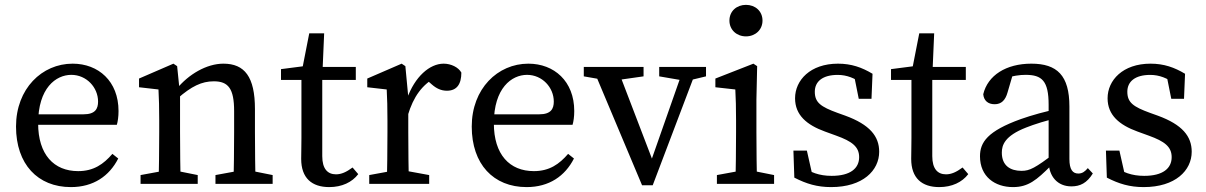

<svg xmlns="http://www.w3.org/2000/svg" viewBox="-20 -746 4894 779"><path d="M267.6 13.1C358.9 13.1 423.4 -31.5 459.7 -102.9L436 -121.7C400.4 -80.4 360.5 -51.7 297.1 -51.7C198.5 -51.7 134.7 -119 134.7 -245.7C134.7 -388.8 206.7 -442.3 269.4 -442.3C330.9 -442.3 377.9 -391.4 377.9 -333.9C377.9 -305 366.9 -282.2 318.9 -282.2H83.7V-239.6H454C458 -252.8 460.9 -272.6 460.9 -295.5C460.9 -416.5 379.3 -487.7 274.7 -487.7C150.4 -487.7 45 -386.3 45 -232.5C45 -80 133 13.1 267.6 13.1Z M550.3 0H782.2V-35.7L682.5 -55.7H659.3L550.3 -35.7V0ZM623 0H713.5C711.5 -45 710.5 -148 710.5 -210V-361.9L698.7 -477.6L683.6 -487.7L544.1 -427.3V-392L623 -383C625 -343 626 -312.6 626 -257.6V-210C626 -148 625 -45 623 0ZM854.2 0H1086.2V-35.7L986.3 -55.7H963.1L854.2 -35.7V0ZM926.9 0H1017.4C1015.4 -45 1014.4 -146 1014.4 -210V-303.4C1014.4 -434.5 972.4 -487.7 886.4 -487.7C818.6 -487.7 744.8 -444.6 696.2 -384.6H688.4L700.8 -346.9C756.9 -395.8 798.3 -416.1 847.5 -416.1C906.3 -416.1 929.9 -386.5 929.9 -295.2V-210C929.9 -146 928.9 -45 926.9 0Z M1315.8 13.1C1367.1 13.1 1408.5 -6.5 1433.5 -39.5L1410.5 -66.4C1384.8 -47.6 1365 -38.7 1343.2 -38.7C1309.5 -38.7 1287.5 -60.6 1287.5 -112.4V-435.5L1288.5 -455.5L1295.2 -610.8H1234.7L1202.8 -448.1L1243.8 -481.5L1120.1 -465.5V-421.6H1203V-186.3C1203 -147.3 1202 -126 1202 -101.4C1202 -23.1 1245.6 13.1 1315.8 13.1ZM1245.3 -421.6H1423.6V-474.5H1245.3V-421.6Z M1478.1 0H1721.3V-35.7L1612.1 -55.7H1587.3L1478.1 -35.7V0ZM1549 0H1639.5C1637.5 -45 1636.5 -148 1636.5 -210V-352.7L1624.7 -477.6L1609.6 -487.7L1470.1 -427.3V-392L1549 -383C1551 -343 1552 -312.7 1552 -257.7V-210C1552 -148 1551 -45 1549 0ZM1634.6 -277.8C1657.1 -353.8 1693.1 -404 1753.6 -435.6L1705.1 -427L1732.2 -403.2C1750.5 -387.2 1769.8 -377.9 1793.2 -377.9C1833.2 -377.9 1851.8 -404.1 1851.9 -451.4C1840.1 -473.1 1809.8 -487.7 1780 -487.7C1723.1 -487.7 1662.9 -434.7 1631.4 -345.8H1620.4L1634.6 -277.8Z M2116.6 13.1C2207.9 13.1 2272.4 -31.5 2308.7 -102.9L2285 -121.7C2249.4 -80.4 2209.5 -51.7 2146.1 -51.7C2047.5 -51.7 1983.7 -119 1983.7 -245.7C1983.7 -388.8 2055.7 -442.3 2118.4 -442.3C2179.9 -442.3 2226.9 -391.4 2226.9 -333.9C2226.9 -305 2215.9 -282.2 2167.9 -282.2H1932.7V-239.6H2303C2307 -252.8 2309.9 -272.6 2309.9 -295.5C2309.9 -416.5 2228.3 -487.7 2123.7 -487.7C1999.4 -487.7 1894 -386.3 1894 -232.5C1894 -80 1982 13.1 2116.6 13.1Z M2585.1 5.8H2628.2L2810.4 -474.5H2755.5L2615 -74.2H2635.9L2482.6 -474.5H2383.1L2585.1 5.8ZM2348.6 -436.2 2446.2 -419.1H2470.9L2591.1 -436.2V-474.5H2348.6V-436.2ZM2654.6 -436.2 2753.7 -419.2H2773.8L2844.5 -436.2V-474.5H2654.6V-436.2Z M2888.7 0H3120.7V-35.7L3020.9 -55.7H2997.7L2888.7 -35.7V0ZM2963.4 0H3052C3050 -45 3049 -148 3049 -210V-342L3052 -477.6L3036.8 -487.7L2882.5 -427.3V-392L2963.4 -383C2965.4 -343 2966.4 -312 2966.4 -257V-210C2966.4 -148 2965.4 -45 2963.4 0ZM3006.6 -598.4C3044.2 -598.4 3073.7 -624.8 3073.7 -662.4C3073.7 -700.9 3044.2 -726.3 3006.6 -726.3C2969 -726.3 2939.5 -700.9 2939.5 -662.4C2939.5 -624.8 2969 -598.4 3006.6 -598.4Z M3352.2 13.1C3481 13.1 3547.1 -54.5 3547.1 -130.3C3547.1 -193 3509.1 -240.3 3409.4 -276.8L3378.4 -287.9C3310.3 -312.7 3285.9 -329.8 3285.9 -373.8C3285.9 -415.5 3317.8 -442.1 3378.8 -442.1C3415.3 -442.1 3448.6 -429.3 3480.8 -404.4V-431L3443.7 -447.5L3464.2 -345.2H3515.9L3520.1 -446.7C3476.6 -472.7 3434.2 -487.7 3379.9 -487.7C3267.6 -487.7 3205.8 -420.4 3205.8 -347.3C3205.8 -278.8 3253.6 -239.1 3326.8 -212.4L3373.3 -195.5C3436.5 -172.7 3465.8 -150.8 3465.8 -108.4C3465.8 -62.8 3430.1 -32.5 3354.2 -32.5C3304.4 -32.5 3266.5 -46.5 3231 -73.4V-39L3280.5 -16.2L3253.7 -135.1H3199.1L3202.8 -25.3C3252 0 3295.7 13.1 3352.2 13.1Z M3790.8 13.1C3842.1 13.1 3883.5 -6.5 3908.5 -39.5L3885.5 -66.4C3859.8 -47.6 3840 -38.7 3818.2 -38.7C3784.5 -38.7 3762.5 -60.6 3762.5 -112.4V-435.5L3763.5 -455.5L3770.2 -610.8H3709.7L3677.8 -448.1L3718.8 -481.5L3595.1 -465.5V-421.6H3678V-186.3C3678 -147.3 3677 -126 3677 -101.4C3677 -23.1 3720.6 13.1 3790.8 13.1ZM3720.3 -421.6H3898.6V-474.5H3720.3V-421.6Z M4090 13.1C4151.6 13.1 4185.5 -15 4244.8 -74.5H4274.5L4260.8 -125.1C4179.3 -64.5 4158.6 -52.8 4124.5 -52.8C4079.2 -52.8 4044.7 -73.9 4044.7 -126.7C4044.7 -156.8 4055.8 -194.5 4143.3 -228.6C4173.2 -240.7 4231.9 -259.5 4277.1 -268.6V-304.9C4227.2 -295.8 4163.8 -277.8 4121.8 -262.9C3986.7 -214.2 3956.1 -168.9 3956.1 -112C3956.1 -29.1 4016.7 13.1 4090 13.1ZM4326.9 10.2C4362.4 10.2 4389.9 -3.2 4413.9 -42.2L4393.6 -63.9C4382.5 -50.7 4371.7 -41.9 4355.1 -41.9C4332.5 -41.9 4318.9 -57.5 4318.9 -101.1V-313.8C4318.9 -440.2 4268.8 -487.7 4164.4 -487.7C4061.9 -487.7 3987.5 -440.1 3969.3 -363.7C3971.6 -338.3 3988.1 -323.1 4015.6 -323.1C4043.2 -323.1 4059.2 -339.8 4067.9 -370.9L4092.8 -455.9L4051.1 -424.5C4088.5 -439.3 4118.3 -442.3 4141.3 -442.3C4207.2 -442.3 4234.6 -418.2 4234.6 -320.7V-91.4C4235.1 -29.5 4271.2 10.2 4326.9 10.2Z M4620.2 13.1C4749 13.1 4815.1 -54.5 4815.1 -130.3C4815.1 -193 4777.1 -240.3 4677.4 -276.8L4646.4 -287.9C4578.3 -312.7 4553.9 -329.8 4553.9 -373.8C4553.9 -415.5 4585.8 -442.1 4646.8 -442.1C4683.3 -442.1 4716.6 -429.3 4748.8 -404.4V-431L4711.7 -447.5L4732.2 -345.2H4783.9L4788.1 -446.7C4744.6 -472.7 4702.2 -487.7 4647.9 -487.7C4535.6 -487.7 4473.8 -420.4 4473.8 -347.3C4473.8 -278.8 4521.6 -239.1 4594.8 -212.4L4641.3 -195.5C4704.5 -172.7 4733.8 -150.8 4733.8 -108.4C4733.8 -62.8 4698.1 -32.5 4622.2 -32.5C4572.4 -32.5 4534.5 -46.5 4499 -73.4V-39L4548.5 -16.2L4521.7 -135.1H4467.1L4470.8 -25.3C4520 0 4563.7 13.1 4620.2 13.1Z"/></svg>

Font: Source Serif Variable
Style: Regular
Weight: 389
Designer: Frank Grießhammer
Foundry: Adobe Systems Incorporated
Version: Version 3.001;hotconv 1.0.111;makeotfexe 2.5.65597